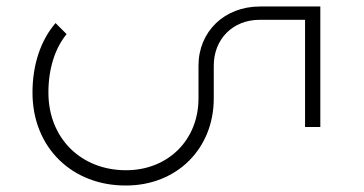

<svg xmlns="http://www.w3.org/2000/svg" viewBox="-20 -411 1119 591"><path d="M780 -391C671 -391 591 -314 591 -209V-108C591 20 497 113 368 113C229 113 129 14 129 -126C129 -199 149 -262 185 -306L151 -340C106 -288 80 -213 80 -126C80 45 204 161 368 160C524 160 638 47 638 -108V-209C638 -291 697 -350 779 -350H919V-20H966V-391Z"/></svg>

Font: Sulaf Light
Style: Regular
Weight: 300
Designer: Bandar Raffah (Arabic) and Santiago Orozco (Latin)
Foundry: Caramella and Typemade
Version: Version 1.005;PS 001.005;hotconv 1.0.88;makeotf.lib2.5.64775